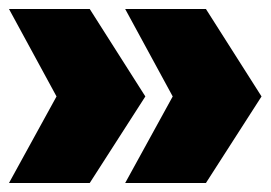

<svg xmlns="http://www.w3.org/2000/svg" viewBox="-22 -486 603 428"><path d="M178 -78H-2L104 -271L-2 -466H178L302 -271ZM437 -78H257L363 -271L257 -466H437L561 -271Z"/></svg>

Font: Gontserrat Black
Style: Regular
Weight: 900
Designer: Julieta Ulanovsky
Foundry: Julieta Ulanovsky
Version: Version 6.001